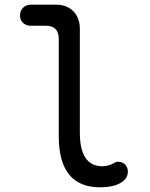

<svg xmlns="http://www.w3.org/2000/svg" viewBox="-20 -785 640 820"><path d="M407.5 15Q232 15 231 -201V-620Q231 -645.5 217.5 -660.5Q204 -675 177 -675H110.5Q93 -675 79 -686.5Q65.5 -698 65.5 -718Q65.5 -740 79 -752.5Q92 -765 110.5 -765H219Q266 -765 293.5 -736.5Q321 -708.5 321 -661.5V-219Q321 -75 417 -75Q443.5 -75 468.5 -89.5Q477 -94.5 484.5 -94.5Q492 -94.5 502.5 -90.5Q512 -87 519 -76.5Q526 -66.5 526 -51.5Q526 -34.5 516 -21.5Q487 14.5 407.5 15Z"/></svg>

Font: Maple Mono SC NF
Style: Regular
Weight: 400
Designer: subframe7536
Version: Version 4.2; ttfautohint (v1.8.4.7-5d5b-dirty);Nerd Fonts 6.